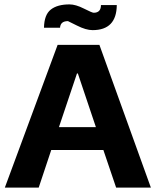

<svg xmlns="http://www.w3.org/2000/svg" viewBox="-20 -853 708 873"><path d="M666 0 432 -649H242L2 0H156L213 -171H450L508 0ZM416 -275H248L330 -519H334ZM511 -830H439C439 -806.7 428 -795 406 -795C401.3 -795 386.5 -801.3 361.5 -814C336.5 -826.7 314.7 -833 296 -833C259.3 -833 231 -825.2 211 -809.5C191 -793.8 180.7 -766.3 180 -727H253C254.3 -747 266.3 -757 289 -757C289.7 -757 303.5 -750.2 330.5 -736.5C357.5 -722.8 381 -716 401 -716C473.7 -716 510.3 -754 511 -830Z"/></svg>

Font: Play
Style: Bold
Weight: 700
Designer: Jonas Hecksher
Foundry: Jonas Hecksher, Playtypeª, e-types AS
Version: Version 1.002